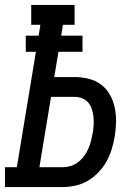

<svg xmlns="http://www.w3.org/2000/svg" viewBox="-44 -755 564 775"><path d="M-24 0V-80H24L101 -546H60V-611H112L119 -655H82V-735H257V-655H210L203 -611H289V-546H192L175 -444H257Q286 -444 314 -437Q342 -430 364 -413.5Q386 -397 399.5 -373Q413 -349 419 -321Q425 -293 424.5 -263.5Q424 -234 419 -204Q415 -179 407 -153Q399 -127 386 -103.5Q373 -80 353.5 -59.5Q334 -39 310 -25Q286 -11 259.5 -5.5Q233 0 208 0ZM115 -80H208Q224 -80 240 -84.5Q256 -89 270 -99.5Q284 -110 294.5 -124Q305 -138 312 -153.5Q319 -169 323 -185Q327 -201 330 -217Q333 -233 334 -249.5Q335 -266 333.5 -282Q332 -298 327 -313.5Q322 -329 312.5 -340.5Q303 -352 288 -358Q273 -364 257 -364H162Z"/></svg>

Font: Iosevka Slab Medium
Style: Italic
Weight: 500
Italic angle: -9°
Monospace: yes
Designer: Belleve Invis
Foundry: Belleve Invis
Version: Version 11.1.0; ttfautohint (v1.8.3)